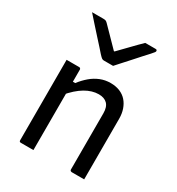

<svg xmlns="http://www.w3.org/2000/svg" viewBox="-196 -956 992 1078"><g transform="rotate(30 300.0 -417.5)"><path d="M336 -633Q321 -633 306 -633Q291 -633 276 -633Q269 -633 263 -637Q257 -641 244 -655Q237 -664 218 -684.5Q199 -705 175 -732Q151 -759 126.5 -786Q102 -813 83 -835Q101 -835 118.5 -835Q136 -835 155 -835Q166 -835 171.5 -833Q177 -831 184 -824Q197 -811 232 -775Q267 -739 319 -686L274 -707H326L281 -685Q333 -738 367 -773.5Q401 -809 428 -835H494Q499 -835 501 -834Q503 -833 504 -831Q505 -829 505 -826Q505 -822 501.5 -817.5Q498 -813 485 -798Q472 -785 452 -762Q432 -739 409 -714Q386 -689 366.5 -667Q347 -645 336 -633ZM514 0Q492 0 473.5 0Q455 0 433 0Q430 0 427.5 -1.5Q425 -3 423.5 -5Q422 -7 422 -11Q422 -72 422 -132.5Q422 -193 422 -253.5Q422 -314 422 -375Q422 -416 402.5 -435.5Q383 -455 347 -455Q326 -455 304 -448.5Q282 -442 260 -429Q238 -416 215.5 -396Q193 -376 170 -348V-443H200Q223 -473 249.5 -495.5Q276 -518 307 -530.5Q338 -543 373 -543Q407 -543 433.5 -532Q460 -521 477.5 -501Q495 -481 504.5 -453.5Q514 -426 514 -393Q514 -345 514 -297Q514 -249 514 -200.5Q514 -152 514 -103Q514 -77 514 -51.5Q514 -26 514 0ZM185 0Q171 0 158 0Q145 0 132 0Q119 0 104 0Q101 0 99 -0.5Q97 -1 95.5 -2.5Q94 -4 93.5 -6Q93 -8 93 -11Q93 -64 93 -117Q93 -170 93 -222Q93 -274 93 -327Q93 -380 93 -433Q93 -465 93 -490.5Q93 -516 93 -532Q109 -532 122.5 -532Q136 -532 148.5 -532Q161 -532 174 -532Q178 -532 180 -530.5Q182 -529 183.5 -527Q185 -525 185 -521Q185 -435 185 -348Q185 -261 185 -174Q185 -87 185 0Z"/></g></svg>

Font: RecMonoLinear Nerd Font Mono
Style: Regular
Weight: 400
Monospace: yes
Version: Version 1.085; ttfautohint (v1.8.4.7-5d5b);Nerd Fonts 3.2.1